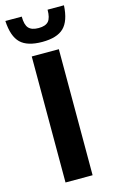

<svg xmlns="http://www.w3.org/2000/svg" viewBox="-154 -836 523 883"><g transform="rotate(-15 107.5 -394.5)"><path d="M43 0V-600H172V0ZM-32 -789H46Q46 -750 60.5 -734Q75 -718 108 -718Q141 -718 155 -734Q169 -750 169 -789H247Q243 -715 210.5 -683.5Q178 -652 108 -652Q37 -652 4.5 -683.5Q-28 -715 -32 -789Z"/></g></svg>

Font: Big Shoulders Display ExtraBold
Style: Regular
Weight: 800
Designer: Patric King
Foundry: XO Type Co
Version: Version 1.000; ttfautohint (v1.8.2)